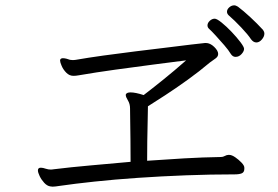

<svg xmlns="http://www.w3.org/2000/svg" viewBox="-20 -762 1040 719"><path d="M940 -603Q929 -603 920 -615Q909 -632 883.5 -659Q858 -686 836 -705Q830 -711 830 -718Q830 -727 838.5 -734.5Q847 -742 857 -742Q863 -742 871 -737Q891 -722 917 -698Q943 -674 965 -650Q970 -643 970 -636Q970 -625 960.5 -614Q951 -603 940 -603ZM894 -579Q894 -570 884.5 -559.5Q875 -549 862 -549Q852 -549 845 -559Q836 -574 820 -592.5Q804 -611 788 -628.5Q772 -646 762 -655Q757 -660 757 -667Q757 -676 765.5 -684Q774 -692 784 -692Q792 -692 810 -677.5Q828 -663 847.5 -642.5Q867 -622 880.5 -604Q894 -586 894 -579ZM895 -130Q895 -117 885.5 -113Q876 -109 859 -109Q769 -109 676.5 -105.5Q584 -102 496.5 -96Q409 -90 334 -82Q259 -74 204 -66Q186 -63 177 -63Q175 -63 172.5 -63.5Q170 -64 168 -64Q156 -66 145.5 -77.5Q135 -89 128.5 -102.5Q122 -116 122 -124Q122 -134 133 -134Q137 -134 141.5 -133Q146 -132 152 -130Q161 -127 171 -127Q174 -127 176.5 -127.5Q179 -128 180 -128Q245 -136 318.5 -142.5Q392 -149 469 -156Q469 -197 468.5 -240.5Q468 -284 467.5 -316Q467 -348 467 -356Q467 -373 459 -386Q451 -399 451 -406V-408Q454 -416 469 -416Q487 -416 518 -406Q547 -428 590.5 -463Q634 -498 677 -536Q622 -529 552.5 -520Q483 -511 411 -501Q339 -491 275 -480Q269 -479 264.5 -478.5Q260 -478 255 -478Q240 -478 228.5 -489.5Q217 -501 211 -515Q205 -529 205 -535Q205 -541 210 -543Q212 -544 216 -544Q222 -544 229.5 -542Q237 -540 242 -538Q244 -538 247 -537.5Q250 -537 253 -537Q257 -537 260 -537.5Q263 -538 264 -538Q310 -546 367.5 -554Q425 -562 486 -569.5Q547 -577 601 -583.5Q655 -590 694.5 -595Q734 -600 748 -601H751Q767 -601 782 -586.5Q797 -572 797 -560Q797 -550 787 -543Q777 -536 766 -528Q727 -495 682.5 -463Q638 -431 598 -405Q558 -379 534 -364Q534 -347 533 -310.5Q532 -274 531.5 -233Q531 -192 531 -160Q601 -165 670.5 -169Q740 -173 805 -174H807Q815 -174 822 -178Q829 -182 836 -182H838Q848 -182 861 -173Q874 -164 884.5 -153Q895 -142 895 -134Z"/></svg>

Font: Moon Stars Kai HW
Style: Regular
Weight: 400
Designer: GuiWonder
Version: Version 1.101